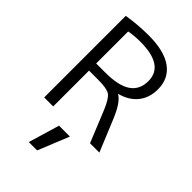

<svg xmlns="http://www.w3.org/2000/svg" viewBox="-294 -840 1206 1206"><g transform="rotate(45 309.5 -236.5)"><path d="M165 0H85V-724.6Q171.9 -739.3 272.5 -740.2Q412.1 -740.2 483.4 -688.5Q554.7 -636.7 554.7 -542Q554.7 -465.8 513.7 -415Q472.7 -364.3 398.4 -344.7V-342.8Q443.4 -318.4 487.3 -212.9L575.2 0H492.2L406.2 -210.9Q376 -283.2 349.6 -300.8Q323.2 -318.4 245.1 -318.4H165ZM214.8 266.6 276.4 59.6H373L289.1 266.6ZM165 -381.8H245.1Q364.3 -381.8 419.9 -420.4Q475.6 -459 475.6 -535.2Q475.6 -674.8 264.6 -674.8Q211.9 -674.8 165 -666Z"/></g></svg>

Font: Mgen+ 1c regular
Style: Regular
Weight: 400
Designer: [Source Han Sans]
Ryoko NISHIZUKA  (kana & ideographs); Paul D. Hunt (Latin, Greek & Cyrillic); Wenlong ZHANG  (bopomofo
Version: Version 1.059.20150602